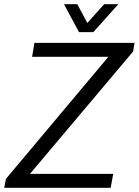

<svg xmlns="http://www.w3.org/2000/svg" viewBox="-39 -889 657 909"><path d="M-19 0 -11 -42 474 -620H113L124 -686H598L591 -645L103 -66H497L485 0ZM521 -869 403 -737H335L264 -869H327L388 -755H352L454 -869Z"/></svg>

Font: Archivo SemiCondensed Light
Style: Italic
Weight: 300
Width: 4
Italic angle: -10°
Designer: Hector Gatti
Foundry: Omnibus-Type
Version: Version 2.001